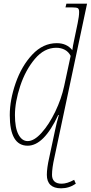

<svg xmlns="http://www.w3.org/2000/svg" viewBox="-20 -780 492 1041"><path d="M234 168Q234 131 247 74L279 -76Q286 -111 299 -156L296 -157Q218 10 130 10Q33 10 33 -156Q33 -238 65 -330Q97 -422 155 -484Q213 -546 288 -546Q342 -546 372 -508Q376 -536 381 -558L401 -654Q409 -692 409 -715Q409 -731 402 -735.5Q395 -740 368 -740H335L340 -760H452L275 74Q262 131 262 168Q262 191 275 203.5Q288 216 314 216Q344 216 382 195L391 216Q355 241 311 241Q273 241 253.5 222.5Q234 204 234 168ZM328 -314 363 -477Q352 -499 331.5 -510Q311 -521 285 -521Q220 -521 169 -460.5Q118 -400 89.5 -313.5Q61 -227 61 -156Q61 -87 80 -51Q99 -15 130 -15Q165 -15 205.5 -60Q246 -105 279.5 -174.5Q313 -244 328 -314Z"/></svg>

Font: Noto Serif NarrowThin
Style: Italic
Weight: 250
Width: 4
Italic angle: -12°
Designer: Monotype Design Team
Foundry: Monotype Imaging Inc.
Version: Version 1.001